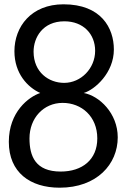

<svg xmlns="http://www.w3.org/2000/svg" viewBox="-20 -852 618 892"><path d="M21 -193C21 -51 120 20 257 20C430 20 527 -89 527 -214C527 -326 441 -407 369 -420C420 -435 509 -513 509 -622C509 -722 450 -832 275 -832C125 -832 47 -728 47 -614C47 -510 109 -446 167 -420C113 -402 21 -332 21 -193ZM117 -209C117 -304 183 -374 271 -374C359 -374 432 -311 432 -209C432 -110 362 -55 262 -55C145 -55 117 -126 117 -209ZM136 -612C136 -677 178 -753 279 -753C367 -753 422 -694 422 -616C422 -534 356 -467 278 -467C207 -467 136 -516 136 -612Z"/></svg>

Font: Life Savers
Style: ExtraBold
Weight: 800
Designer: Pablo Impallari, Rodrigo Fuenzalida, Brenda Gallo
Foundry: Pablo Impallari, Rodrigo Fuenzalida, Brenda Gallo
Version: Version 3.000